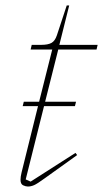

<svg xmlns="http://www.w3.org/2000/svg" viewBox="-20 -670 377 702"><path d="M82 12Q74 12 64.5 7.5Q55 3 55 -13Q55 -24 59 -40L119 -282H63L67 -298H123L171 -489H92L96 -506H131Q155 -506 168 -513Q181 -520 188 -541L224 -650H233L197 -506H337L333 -489H193L145 -298H258L254 -282H141L74 -14L92 -6L256 -111L262 -103L142 -17Q116 2 104.5 7Q93 12 82 12Z"/></svg>

Font: IBM Plex Serif Thin
Style: Italic
Weight: 100
Italic angle: -14°
Designer: Mike Abbink, Paul van der Laan, Pieter van Rosmalen
Foundry: Bold Monday
Version: Version 3.001